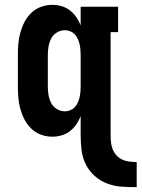

<svg xmlns="http://www.w3.org/2000/svg" viewBox="-20 -558 586 795"><path d="M546 217Q515 217 484 215Q453 213 424 202Q395 191 371.5 170Q348 149 334.5 121Q321 93 317.5 62Q314 31 314 0V-77Q307 -59 296 -43Q285 -27 269.5 -15Q254 -3 235 2.5Q216 8 197 8Q173 8 150.5 0Q128 -8 110.5 -24.5Q93 -41 82 -62Q71 -83 64.5 -106Q58 -129 56 -152.5Q54 -176 54 -200V-330Q54 -354 56 -377.5Q58 -401 64.5 -424Q71 -447 82 -468Q93 -489 110.5 -505.5Q128 -522 150.5 -530Q173 -538 197 -538Q216 -538 235 -532.5Q254 -527 269.5 -515Q285 -503 296 -487Q307 -471 314 -453V-530H469V-425H438V0Q438 15 439.5 30.5Q441 46 446.5 60Q452 74 462.5 85.5Q473 97 486.5 103Q500 109 515.5 111Q531 113 546 113ZM249 -97Q260 -97 271 -101.5Q282 -106 289.5 -114Q297 -122 302 -133Q307 -144 309.5 -155Q312 -166 313 -177.5Q314 -189 314 -200V-330Q314 -341 313 -352.5Q312 -364 309.5 -375Q307 -386 302 -397Q297 -408 289.5 -416Q282 -424 271 -428.5Q260 -433 249 -433Q231 -433 215.5 -423.5Q200 -414 192 -398.5Q184 -383 181 -365.5Q178 -348 178 -330V-200Q178 -182 181 -164.5Q184 -147 192 -131.5Q200 -116 215.5 -106.5Q231 -97 249 -97Z"/></svg>

Font: Iosevka Slab Extrabold
Style: Regular
Weight: 800
Monospace: yes
Designer: Belleve Invis
Foundry: Belleve Invis
Version: Version 11.1.1; ttfautohint (v1.8.3)